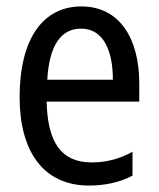

<svg xmlns="http://www.w3.org/2000/svg" viewBox="-20 -567 494 597"><path d="M257 10C306 10 353 0 392 -21V-95C348 -71 307 -62 265 -62C172 -62 128 -122 125 -251H413V-308C413 -447 352 -547 233 -547C114 -547 41 -447 41 -265C41 -96 115 10 257 10ZM127 -319C133 -425 169 -478 232 -478C303 -478 331 -407 331 -319Z"/></svg>

Font: Noto Sans Condensed
Style: Regular
Weight: 400
Width: 3
Designer: Monotype Design Team
Foundry: Monotype Imaging Inc.
Version: Version 2.013